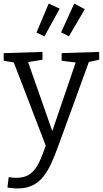

<svg xmlns="http://www.w3.org/2000/svg" viewBox="-20 -825 583 1084"><path d="M22 234 29 175Q41 177 51.5 178Q62 179 71 179Q120 179 150.5 156.5Q181 134 202 89Q223 44 245 -23L242 7L55 -480L66 -471L1 -482V-525L220 -532V-488L130 -473L136 -482L285 -57L267 -61L410 -480L416 -471L328 -482V-525L540 -532V-488L470 -472L484 -481L308 2Q290 52 270.5 95Q251 138 226 170.5Q201 203 165 221Q129 239 78 239Q55 239 22 234ZM369 -620 325 -642 399 -805 459 -773ZM231 -620 186 -641 255 -805 317 -776Z"/></svg>

Font: Pack4
Style: Regular
Weight: 400
Version: Version 2.002